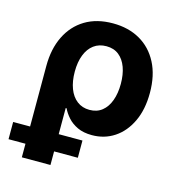

<svg xmlns="http://www.w3.org/2000/svg" viewBox="-136 -646 874 946"><g transform="rotate(15 301.0 -173.0)"><path d="M61 204.1V-262.2Q61 -349.1 92.8 -413.8Q124.5 -478.5 183.3 -514.2Q242.2 -549.8 324.7 -549.8Q403.8 -549.8 462.9 -516.1Q522 -482.4 555.2 -418.7Q588.4 -355 588.4 -265.6Q588.4 -180.7 559.1 -118.9Q529.8 -57.1 479.5 -23.9Q429.2 9.3 365.7 9.3Q322.3 9.3 291.7 -5.1Q261.2 -19.5 241.7 -41.5Q222.2 -63.5 211.4 -86.4H207V204.1ZM321.8 -107.9Q359.9 -107.9 385.7 -128.7Q411.6 -149.4 425 -186.3Q438.5 -223.1 438.5 -271.5Q438.5 -319.3 425.3 -355.5Q412.1 -391.6 386.5 -412.1Q360.8 -432.6 322.8 -432.6Q285.2 -432.6 258.5 -412.8Q231.9 -393.1 217.8 -356.9Q203.6 -320.8 203.6 -271.5Q203.6 -222.7 217.5 -185.8Q231.4 -148.9 258.1 -128.4Q284.7 -107.9 321.8 -107.9ZM-25.4 134.8V46.9H328.1V134.8Z"/></g></svg>

Font: Inter 16pt
Style: Bold
Weight: 700
Version: Version 4.001;git-66647c0bb